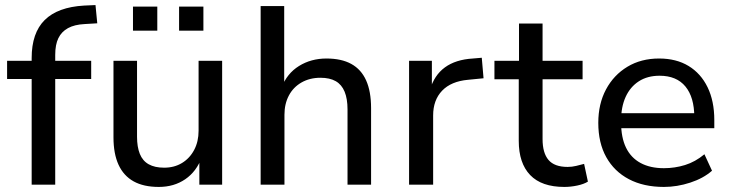

<svg xmlns="http://www.w3.org/2000/svg" viewBox="-20 -729 2883 758"><path d="M105 0V-417H8V-489H131L105 -464V-500Q105 -599 156.5 -650Q208 -701 312 -707L357 -709L364 -637L314 -634Q274 -632 248.5 -618Q223 -604 210.5 -578.5Q198 -553 198 -512V-475L185 -489H340V-417H198V0Z M607 9Q547 9 507.5 -13Q468 -35 448 -78.5Q428 -122 428 -187V-489H521V-189Q521 -149 532 -121.5Q543 -94 567 -80.5Q591 -67 628 -67Q668 -67 698.5 -85.5Q729 -104 746.5 -137Q764 -170 764 -213V-489H857V0H767V-109H777Q756 -52 711.5 -21.5Q667 9 607 9ZM687 -608V-703H783V-608ZM505 -608V-703H601V-608Z M1009 0V-705H1102V-384H1092Q1113 -439 1160.5 -468.5Q1208 -498 1269 -498Q1328 -498 1367 -476.5Q1406 -455 1425.5 -411.5Q1445 -368 1445 -302V0H1352V-297Q1352 -339 1340.5 -367Q1329 -395 1305.5 -408.5Q1282 -422 1245 -422Q1203 -422 1170.5 -403.5Q1138 -385 1120.5 -352Q1103 -319 1103 -276V0Z M1595 0V-489H1685V-373H1677Q1694 -432 1736.5 -463Q1779 -494 1847 -498L1882 -501L1889 -420L1828 -414Q1761 -408 1725.5 -371Q1690 -334 1690 -273V0Z M2208 9Q2118 9 2073 -38Q2028 -85 2028 -173V-416H1932V-489H2029V-636H2122V-489H2280V-416H2122V-180Q2122 -125 2145.5 -97.5Q2169 -70 2221 -70Q2238 -70 2254.5 -74Q2271 -78 2286 -82L2301 -12Q2285 -2 2259 3.5Q2233 9 2208 9Z M2601 9Q2521 9 2463 -21.5Q2405 -52 2373.5 -108.5Q2342 -165 2342 -244Q2342 -319 2372.5 -376Q2403 -433 2457 -465.5Q2511 -498 2582 -498Q2650 -498 2698.5 -468.5Q2747 -439 2773.5 -384.5Q2800 -330 2800 -255V-223H2414V-282H2737L2721 -267Q2721 -345 2686 -387.5Q2651 -430 2584 -430Q2536 -430 2502 -408Q2468 -386 2450 -346.5Q2432 -307 2432 -253V-246Q2432 -186 2451.5 -146Q2471 -106 2509 -85.5Q2547 -65 2601 -65Q2644 -65 2684.5 -77.5Q2725 -90 2761 -120L2791 -55Q2757 -25 2705 -8Q2653 9 2601 9Z"/></svg>

Font: Nunito Sans 12pt ExtraLight 11pt Medium
Style: Regular
Weight: 500
Version: Version 3.101;gftools[0.9.27]